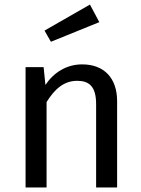

<svg xmlns="http://www.w3.org/2000/svg" viewBox="-20 -821 619 841"><path d="M92 -527V0H184V-374C219 -430 259 -467 318 -467C369 -467 401 -444 401 -365V0H493V-378C493 -478 437 -539 340 -539C271 -539 215 -503 179 -449L171 -527ZM203 -638 415 -724 374 -801 175 -687Z"/></svg>

Font: FiraGO Unicode
Style: Regular
Weight: 400
Designer: bBox Type
Foundry: bBox Type GmbH
Version: Version 1.001;PS 001.001;hotconv 1.0.88;makeotf.lib2.5.64775